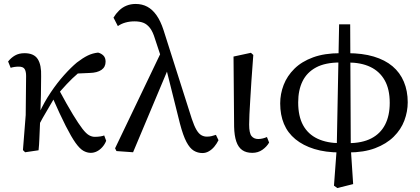

<svg xmlns="http://www.w3.org/2000/svg" viewBox="-20 -760 2123 971"><path d="M107 10 96 -1 110 -178 112 -376Q112 -399 104.5 -411Q97 -423 75 -423Q64 -423 53.5 -421.5Q43 -420 34 -417L21 -449Q36 -468 56 -479.5Q76 -491 104 -491Q152 -491 171 -461Q190 -431 188 -374Q188 -333 187 -280Q186 -227 184 -178V-174Q183 -145 181.5 -115.5Q180 -86 179 -57Q178 -28 175 0ZM165 -104 146 -153H163L180 -192Q204 -244 236.5 -292.5Q269 -341 304 -380Q339 -419 369 -444Q399 -467 423.5 -479Q448 -491 476 -494Q492 -490 503 -479Q514 -468 514 -448Q514 -421 493 -406.5Q472 -392 433 -391L344 -387L440 -439Q406 -416 375.5 -390Q345 -364 317.5 -334.5Q290 -305 263 -273L256 -266Q241 -240 226 -215Q211 -190 196 -163.5Q181 -137 165 -104ZM439 13Q420 13 401.5 2.5Q383 -8 362 -37.5Q341 -67 312.5 -123Q284 -179 244 -270L277 -308Q320 -228 349 -180.5Q378 -133 397 -108.5Q416 -84 430.5 -76Q445 -68 459 -68Q474 -68 487 -70Q500 -72 507 -75L517 -48Q510 -30 497.5 -16Q485 -2 470 5.5Q455 13 439 13Z M569 4 562 -10 801 -509 835 -423 653 10ZM1004 14Q980 14 960 2Q940 -10 923 -42Q906 -74 890 -135L820 -415H813L764 -563Q753 -600 738 -619Q723 -638 704.5 -645Q686 -652 660 -652Q636 -652 614.5 -646Q593 -640 576 -628L554 -671Q566 -691 582.5 -707Q599 -723 620 -731.5Q641 -740 666 -740Q699 -740 725 -726Q751 -712 771.5 -683Q792 -654 807 -608L950 -159Q962 -123 973.5 -103.5Q985 -84 998 -76.5Q1011 -69 1026 -69Q1039 -69 1049.5 -71.5Q1060 -74 1072 -78L1085 -51Q1076 -33 1064 -18.5Q1052 -4 1036.5 5Q1021 14 1004 14Z M1256 13Q1225 13 1205 -1Q1185 -15 1175 -44.5Q1165 -74 1164 -119L1161 -474L1249 -493L1261 -482Q1255 -407 1251.5 -351Q1248 -295 1245.5 -254Q1243 -213 1241.5 -182.5Q1240 -152 1240 -130Q1240 -87 1252 -72Q1264 -57 1286 -57Q1298 -57 1309.5 -60Q1321 -63 1330 -67L1341 -39Q1329 -18 1307 -2.5Q1285 13 1256 13Z M1669 179 1683 -10 1695 -637H1751L1754 -11L1766 171L1686 191ZM1701 11Q1626 11 1569.5 -6.5Q1513 -24 1474 -56Q1435 -88 1416 -133.5Q1397 -179 1397 -237Q1397 -285 1414.5 -330.5Q1432 -376 1469 -412.5Q1506 -449 1563.5 -470Q1621 -491 1700 -491V-444Q1625 -444 1578.5 -419Q1532 -394 1510 -349Q1488 -304 1488 -242Q1488 -172 1513 -126.5Q1538 -81 1586 -58.5Q1634 -36 1701 -36ZM1741 11V-36Q1811 -36 1857.5 -60Q1904 -84 1927.5 -129.5Q1951 -175 1951 -240Q1951 -309 1925.5 -354Q1900 -399 1853 -421.5Q1806 -444 1738 -444V-491Q1813 -491 1870 -474Q1927 -457 1965 -425Q2003 -393 2022.5 -346.5Q2042 -300 2042 -243Q2042 -196 2025 -150.5Q2008 -105 1971 -68.5Q1934 -32 1877 -10.5Q1820 11 1741 11Z"/></svg>

Font: Source Serif 4 18pt
Style: Regular
Weight: 400
Designer: Frank Grießhammer
Foundry: Adobe Systems Incorporated
Version: Version 4.004;hotconv 1.0.116;makeotfexe 2.5.65601